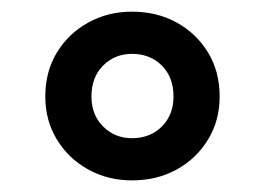

<svg xmlns="http://www.w3.org/2000/svg" viewBox="-20 -604 454 329"><path d="M206.1 -294.9Q165 -294.9 131.3 -313.5Q97.7 -332 77.6 -364.7Q57.6 -397.5 57.6 -438.5Q57.6 -481.4 77.6 -514.2Q97.7 -546.9 131.3 -565.4Q165 -584 206.1 -584Q249 -584 282.7 -565.4Q316.4 -546.9 336.4 -514.2Q356.4 -481.4 356.4 -438.5Q356.4 -397.5 336.4 -364.7Q316.4 -332 282.7 -313.5Q249 -294.9 206.1 -294.9ZM206.1 -367.2Q237.3 -367.2 257.3 -387.2Q277.3 -407.2 277.3 -438.5Q277.3 -471.7 257.3 -491.7Q237.3 -511.7 206.1 -511.7Q176.8 -511.7 156.7 -491.7Q136.7 -471.7 136.7 -438.5Q136.7 -407.2 156.7 -387.2Q176.8 -367.2 206.1 -367.2Z"/></svg>

Font: Crimson Pro Black
Style: Regular
Weight: 900
Designer: Jacques Le Bailly
Foundry: Baron von Fonthausen
Version: Version 1.003